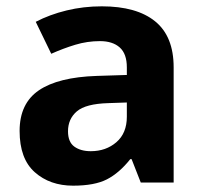

<svg xmlns="http://www.w3.org/2000/svg" viewBox="-20 -577 644 607"><path d="M302 -557Q412 -557 470.5 -509.5Q529 -462 529 -364V0H425L396 -74H392Q357 -30 318 -10Q279 10 211 10Q138 10 90 -32.5Q42 -75 42 -163Q42 -250 103 -291.5Q164 -333 286 -337L381 -340V-364Q381 -407 358.5 -427Q336 -447 296 -447Q256 -447 218 -435.5Q180 -424 142 -407L93 -508Q137 -531 190.5 -544Q244 -557 302 -557ZM323 -251Q251 -249 223 -225Q195 -201 195 -162Q195 -128 215 -113.5Q235 -99 267 -99Q315 -99 348 -127.5Q381 -156 381 -208V-253Z"/></svg>

Font: Noto Sans Thaana
Style: Bold
Weight: 700
Designer: David Williams
Foundry: Google Inc.
Version: Version 3.001; ttfautohint (v1.8.4.7-5d5b)